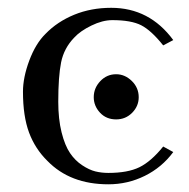

<svg xmlns="http://www.w3.org/2000/svg" viewBox="-20 -462 485 494"><path d="M278.8 -154.8Q253.4 -154.8 237.3 -172.1Q221.2 -189.5 221.2 -211.9Q221.2 -235.4 238 -253.2Q254.9 -271 278.8 -271Q301.3 -271 319.1 -253.7Q336.9 -236.3 336.9 -211.9Q336.9 -189 320.1 -171.9Q303.2 -154.8 278.8 -154.8ZM129.9 -200.2Q129.9 -155.8 138.4 -121.6Q147 -87.4 160.2 -68.1Q173.3 -48.8 191.4 -36.9Q209.5 -24.9 225.3 -21Q241.2 -17.1 258.8 -17.1Q308.6 -17.1 338.6 -31.7Q368.7 -46.4 399.9 -85L425.8 -70.8Q396.5 -31.2 352.5 -9.5Q308.6 12.2 258.8 12.2Q160.6 12.2 102.1 -47.9Q70.3 -79.1 54.7 -121.1Q39.1 -163.1 39.1 -226.1Q39.1 -262.7 55.4 -306.4Q71.8 -350.1 97.2 -375Q127.4 -406.2 170.9 -424.1Q214.4 -441.9 266.1 -441.9Q364.7 -441.9 425.8 -358.9L399.9 -345.2Q369.1 -383.8 343.3 -397Q317.4 -410.2 269 -410.2Q243.7 -410.2 215.1 -396.2Q186.5 -382.3 170.9 -365.2Q144.5 -337.9 137.2 -301.5Q129.9 -265.1 129.9 -200.2Z"/></svg>

Font: Linux Biolinum G
Style: Regular
Weight: 400
Designer: Philipp H. Poll
Foundry: Philipp H. Poll
Version: Version 1.1.0 ; ttfautohint (v1.6)